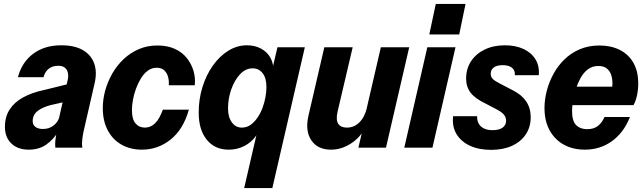

<svg xmlns="http://www.w3.org/2000/svg" viewBox="-20 -750 3272 975"><path d="M261 0Q259 -19 261.5 -40.5Q264 -62 269 -90H266L324 -345Q328 -365 324.5 -381Q321 -397 309 -406.5Q297 -416 276 -416Q246 -416 227 -400.5Q208 -385 201 -358H71Q91 -434 148.5 -477Q206 -520 291 -520Q359 -520 401 -495.5Q443 -471 458.5 -427Q474 -383 460 -325L404 -81Q400 -62 397.5 -39.5Q395 -17 398 0ZM126 10Q70 10 37.5 -21.5Q5 -53 5 -106Q5 -157 29 -194Q53 -231 97.5 -255.5Q142 -280 204 -293L350 -329L328 -237L236 -216Q194 -205 170 -185.5Q146 -166 146 -135Q146 -116 160 -105.5Q174 -95 198 -95Q230 -95 252.5 -113Q275 -131 281 -155L276 -82Q251 -41 214.5 -15.5Q178 10 126 10Z M701 10Q642 10 597 -15.5Q552 -41 527 -88.5Q502 -136 502 -201Q502 -246 514.5 -291Q527 -336 550.5 -377Q574 -418 608 -450Q642 -482 685 -500.5Q728 -519 779 -519Q830 -519 867.5 -502Q905 -485 928.5 -455.5Q952 -426 962.5 -390.5Q973 -355 969 -317H837Q839 -337 834 -357.5Q829 -378 815 -392Q801 -406 775 -406Q751 -406 731 -391.5Q711 -377 696 -352.5Q681 -328 670.5 -299.5Q660 -271 655 -242.5Q650 -214 650 -191Q650 -145 668 -123.5Q686 -102 716 -102Q745 -102 767.5 -124Q790 -146 807 -193H939Q911 -93 846.5 -41.5Q782 10 701 10Z M1220 205 1289 -94 1296 -89Q1275 -42 1233.5 -16Q1192 10 1141 10Q1071 10 1030 -40.5Q989 -91 989 -178Q989 -246 1008 -307.5Q1027 -369 1061 -417Q1095 -465 1139.5 -492.5Q1184 -520 1234 -520Q1275 -520 1306 -503Q1337 -486 1354 -455.5Q1371 -425 1367 -384L1360 -387L1389 -510H1528L1363 205ZM1208 -102Q1233 -102 1252.5 -116Q1272 -130 1287.5 -152.5Q1303 -175 1313 -202Q1323 -229 1328 -256.5Q1333 -284 1333 -307Q1333 -354 1313.5 -378.5Q1294 -403 1263 -403Q1227 -403 1199 -373Q1171 -343 1154.5 -296.5Q1138 -250 1138 -199Q1138 -155 1157.5 -128.5Q1177 -102 1208 -102Z M1661 10Q1593 10 1561 -37.5Q1529 -85 1546 -161L1627 -510H1771L1694 -182Q1685 -141 1697.5 -121.5Q1710 -102 1742 -102Q1778 -102 1805 -128.5Q1832 -155 1844 -205L1838 -107Q1811 -53 1762.5 -21.5Q1714 10 1661 10ZM1800 0 1825 -108H1821L1914 -510H2058L1940 0Z M2033 0 2150 -510H2293L2176 0ZM2160 -575 2193 -730H2344L2312 -575Z M2474 11Q2412 11 2366.5 -10Q2321 -31 2298 -69.5Q2275 -108 2281 -160H2403Q2402 -140 2410 -124Q2418 -108 2436 -98.5Q2454 -89 2481 -89Q2515 -89 2532.5 -102Q2550 -115 2550 -137Q2550 -154 2539.5 -167Q2529 -180 2507 -192L2448 -223Q2393 -249 2370 -279Q2347 -309 2347 -351Q2347 -401 2372 -439Q2397 -477 2441.5 -498.5Q2486 -520 2544 -520Q2598 -520 2638 -501.5Q2678 -483 2699 -449Q2720 -415 2716 -368H2594Q2596 -383 2589.5 -394.5Q2583 -406 2569 -412.5Q2555 -419 2532 -419Q2503 -419 2487.5 -407.5Q2472 -396 2472 -375Q2472 -360 2482 -349.5Q2492 -339 2518 -326L2585 -291Q2629 -269 2652 -235Q2675 -201 2675 -155Q2675 -105 2650 -67.5Q2625 -30 2580 -9.5Q2535 11 2474 11Z M2950 10Q2890 10 2844 -15Q2798 -40 2771.5 -87.5Q2745 -135 2745 -202Q2745 -244 2756.5 -288.5Q2768 -333 2790.5 -374.5Q2813 -416 2846.5 -448.5Q2880 -481 2924.5 -500Q2969 -519 3024 -519Q3082 -519 3126.5 -497Q3171 -475 3196 -432Q3221 -389 3221 -326Q3221 -294 3214.5 -264.5Q3208 -235 3197 -216H2830L2850 -310H3115L3083 -275Q3089 -296 3090 -320Q3091 -344 3085 -365.5Q3079 -387 3063 -401Q3047 -415 3019 -415Q2988 -415 2965.5 -398Q2943 -381 2928 -353.5Q2913 -326 2903 -295Q2893 -264 2889 -235Q2885 -206 2885 -185Q2885 -136 2905.5 -115Q2926 -94 2962 -94Q2994 -94 3015 -109.5Q3036 -125 3050 -156H3179Q3148 -77 3088 -33.5Q3028 10 2950 10Z"/></svg>

Font: Instrument Sans SemiCondensed
Style: Bold Italic
Weight: 700
Width: 4
Italic angle: -13°
Designer: Rodrigo Fuenzalida
Foundry: fragTYPE
Version: Version 1.000;gftools[0.9.28]